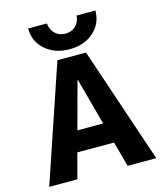

<svg xmlns="http://www.w3.org/2000/svg" viewBox="-137 -1064 998 1166"><g transform="rotate(-15 362.5 -481.0)"><path d="M151 -962H269Q273 -921 299 -897Q325 -873 363 -873Q401 -873 426.5 -896.5Q452 -920 456 -962H574Q574 -880 514.5 -827.5Q455 -775 363 -775Q271 -775 211 -827.5Q151 -880 151 -962ZM280 -287H442L362 -583H360ZM245 -158 203 0H26L273 -730H453L699 0H519L476 -158Z"/></g></svg>

Font: M PLUS 1p ExtraBold
Style: Regular
Weight: 800
Version: Version 1.062